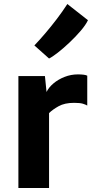

<svg xmlns="http://www.w3.org/2000/svg" viewBox="-20 -935 478 955"><path d="M71.5 0V-556.5H203.5L211.5 -477.5Q222.5 -500.5 246 -520.2Q269.5 -540 301.2 -552.5Q333 -565 367.5 -565Q382.5 -565 395.2 -563.5Q408 -562 414 -558.5V-410Q407 -414.5 392.5 -419Q378 -423.5 348.5 -423.5Q301.5 -423.5 271.2 -406.5Q241 -389.5 224 -372.5V0ZM224 -644 151 -709Q175.5 -734.5 204.8 -768.8Q234 -803 262.8 -840.8Q291.5 -878.5 315 -915L417.5 -834.5Q406.5 -811 381.2 -781.5Q356 -752 325.2 -723Q294.5 -694 266.8 -672.5Q239 -651 224 -644Z"/></svg>

Font: Merriweather Sans
Style: Bold
Weight: 700
Designer: Eben Sorkin
Foundry: Eben Sorkin
Version: Version 1.008; ttfautohint (v1.7.19-72a1) -l 8 -r 50 -G 200 